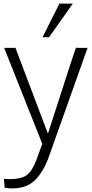

<svg xmlns="http://www.w3.org/2000/svg" viewBox="-20 -804 519 1078"><path d="M218.8 -594.7 313.5 -783.7H388.7L255.4 -594.7ZM47.9 253.9Q27.3 253.9 6.3 250L2 200.2Q3.4 200.2 16.4 200.9Q29.3 201.7 35.6 201.7Q97.2 201.7 127.9 180.7Q158.7 159.7 182.6 98.6Q185.5 90.3 198 56.6Q210.4 22.9 217.3 3.4L3.4 -535.2H66.9L249 -53.7Q249 -53.7 271 -121.1Q405.3 -540.5 408.7 -540Q409.2 -540 408.2 -535.2H471.7Q257.8 65.9 248 93.8Q214.4 174.8 168.9 214.4Q123.5 253.9 47.9 253.9Z"/></svg>

Font: Oxygen Light
Style: Regular
Weight: 300
Designer: vernon adams
Foundry: Vernon Adams
Version: Version Release 0.2.3 webfont; ttfautohint (v0.93.3-1d66) -l